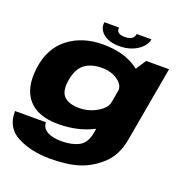

<svg xmlns="http://www.w3.org/2000/svg" viewBox="-172 -886 1228 1274"><g transform="rotate(20 442.0 -249.0)"><path d="M318 238.5Q439 238.5 522 212Q605 185.5 674.5 120.8Q744 56 764 -56.5L858.5 -589.5H697L611.5 -459.5L534.5 -25.5Q522 52 472.2 77.8Q422.5 103.5 351.5 103.5Q310.5 103.5 278.2 94.5Q246 85.5 228.5 66.5Q211 47.5 211 20.5H-7Q-9.5 139 88.2 188.8Q186 238.5 318 238.5ZM289 4Q428.5 4 537 -51.8Q645.5 -107.5 654 -157L575 -254.5Q568 -211.5 510 -177.5Q452 -143.5 384.5 -143.5Q311.5 -143.5 277.2 -177.8Q243 -212 257 -295Q271.5 -378 318 -412Q364.5 -446 438 -446Q505 -446 551 -412.5Q597 -379 590.5 -336.5L702.5 -430Q711 -479.5 621 -537Q531 -594.5 391.5 -594.5Q247.5 -594.5 148.5 -518.2Q49.5 -442 30.5 -296.5Q11.5 -151.5 78.5 -73.8Q145.5 4 289 4ZM494 -620.5Q545.5 -620.5 585.2 -636.5Q625 -652.5 650.5 -678.8Q676 -705 681 -736H577.5Q575 -722 567.2 -711.5Q559.5 -701 544.5 -695.5Q529.5 -690 506.5 -690Q486 -690 473.2 -695.8Q460.5 -701.5 455.2 -711.5Q450 -721.5 452.5 -736H348.5Q343.5 -705 359.5 -678.8Q375.5 -652.5 410 -636.5Q444.5 -620.5 494 -620.5Z"/></g></svg>

Font: Anybody Expanded ExtraBold
Style: Italic
Weight: 800
Width: 7
Italic angle: -10°
Version: Version 1.113;gftools[0.9.25]